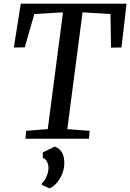

<svg xmlns="http://www.w3.org/2000/svg" viewBox="-20 -763 716 1056"><path d="M120.1 0 123.6 -43.5 242.7 -52.8 326.4 -695.1 168.8 -685.9 116 -502.5 56.1 -501.8 94.3 -743H676.1L648.1 -501.8L590.7 -501.1L587.6 -685.9L434.1 -695.1L350.1 -52.8L473 -43.5L469.4 0ZM210.3 254.1 210.6 244.3Q220.3 236.9 228.6 222.7Q236.8 208.5 242 191.6Q247.2 174.8 246.5 159.8Q246.4 141.4 238.2 125.8Q230.1 110.2 215.3 106V75.4L281 43.1Q311.2 55.1 322.9 79.3Q334.6 103.5 333.6 137.2Q332.9 170.1 319.4 199.3Q305.9 228.6 287.3 248.3Q268.6 268 251.7 272.7Z"/></svg>

Font: Merriweather 7pt Light
Style: Italic
Weight: 300
Italic angle: -7.8°
Designer: Eben Sorkin
Foundry: Eben Sorkin
Version: Version 2.200;gftools[0.9.31]